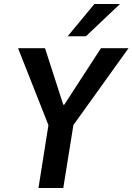

<svg xmlns="http://www.w3.org/2000/svg" viewBox="-20 -948 668 968"><path d="M174 0 232 -367 240 -277 71 -705H207L299 -420H304L489 -705H628L321 -277L358 -367L299 0ZM321 -765 456 -928H585L413 -765Z"/></svg>

Font: Nunito Sans 7pt Condensed
Style: Bold Italic
Weight: 700
Width: 3
Italic angle: -9°
Designer: Vernon Adams
Foundry: Vernon Adams
Version: Version 3.101;gftools[0.9.27]